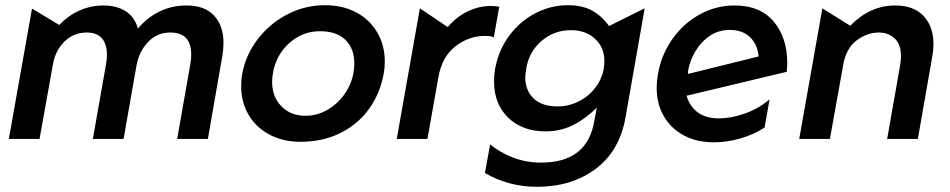

<svg xmlns="http://www.w3.org/2000/svg" viewBox="-20 -534 3651 738"><path d="M779 0 835 -321Q839 -344 839 -369Q839 -435 803 -474Q767 -513 697 -513Q641 -513 593.5 -490Q546 -467 510 -424Q498 -469 463 -491Q428 -513 377 -513Q330 -513 286.5 -494Q243 -475 208 -438L103 -501L14 0H132L183 -284Q192 -339 227.5 -374Q263 -409 313 -409Q353 -409 372 -386.5Q391 -364 391 -324Q391 -303 387 -284L337 0H455L505 -284Q515 -337 549.5 -373Q584 -409 635 -409Q715 -409 715 -324Q715 -304 711 -284L661 0Z M1455 -252Q1459 -273 1459 -298Q1459 -359 1430.5 -408.5Q1402 -458 1350 -486Q1298 -514 1229 -514Q1152 -514 1084 -478.5Q1016 -443 970 -382.5Q924 -322 911 -250Q907 -229 907 -203Q907 -142 935 -93.5Q963 -45 1015 -17Q1067 11 1135 11Q1222 11 1290 -23.5Q1358 -58 1400 -117.5Q1442 -177 1455 -252ZM1342 -291Q1342 -270 1338 -251Q1330 -208 1303 -170.5Q1276 -133 1237 -111Q1198 -89 1154 -89Q1097 -89 1061.5 -125.5Q1026 -162 1026 -219Q1026 -236 1029 -252Q1040 -321 1091 -367.5Q1142 -414 1210 -414Q1275 -414 1308.5 -380Q1342 -346 1342 -291Z M1867 -511Q1820 -511 1777 -490Q1734 -469 1701 -430L1594 -502L1505 0H1623L1665 -237Q1679 -316 1730.5 -356Q1782 -396 1844 -396Q1854 -396 1863 -395Q1872 -394 1878 -390L1899 -508Q1884 -511 1867 -511Z M1999 -237Q1999 -248 2003 -272Q2014 -336 2062 -377Q2110 -418 2175 -418Q2231 -418 2267 -385Q2303 -352 2303 -300Q2303 -251 2278 -211Q2253 -171 2211.5 -148Q2170 -125 2124 -125Q2062 -125 2030.5 -156Q1999 -187 1999 -237ZM2060 91Q2003 91 1953 72Q1903 53 1864 21L1844 131Q1935 184 2044 184Q2177 184 2269 115.5Q2361 47 2384 -81L2458 -502L2321 -434Q2294 -472 2256.5 -493Q2219 -514 2163 -514Q2098 -514 2038.5 -483.5Q1979 -453 1937.5 -397Q1896 -341 1883 -269Q1879 -246 1879 -221Q1879 -134 1933.5 -81.5Q1988 -29 2077 -29Q2134 -29 2181.5 -52.5Q2229 -76 2274 -120L2265 -73Q2240 91 2060 91Z M2744 -79Q2693 -79 2662 -102Q2631 -125 2619 -166L3004 -258Q3006 -282 3006 -292Q3006 -389 2954 -451Q2902 -513 2804 -513Q2732 -513 2669.5 -478.5Q2607 -444 2564.5 -384Q2522 -324 2509 -249Q2504 -219 2504 -197Q2504 -135 2531.5 -87.5Q2559 -40 2608.5 -13.5Q2658 13 2724 13Q2775 13 2826.5 -2Q2878 -17 2919 -44L2938 -152Q2894 -115 2841.5 -97Q2789 -79 2744 -79ZM2785 -419Q2834 -419 2863 -391Q2892 -363 2896 -317L2625 -250L2624 -257Q2630 -298 2652 -335.5Q2674 -373 2708 -396Q2742 -419 2785 -419Z M3568 -365Q3568 -432 3530 -472.5Q3492 -513 3421 -513Q3324 -513 3248 -435L3141 -502L3052 0H3170L3221 -284Q3232 -348 3272.5 -378.5Q3313 -409 3358 -409Q3394 -409 3418.5 -386.5Q3443 -364 3443 -318Q3443 -302 3440 -284L3390 0H3508L3564 -320Q3568 -341 3568 -365Z"/></svg>

Font: Geom Medium
Style: Italic
Weight: 500
Italic angle: -10°
Version: Version 1.102